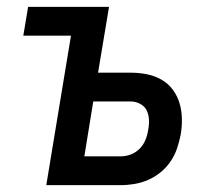

<svg xmlns="http://www.w3.org/2000/svg" viewBox="-20 -540 640 560"><path d="M115 0 187 -436H48L62 -520H298L266 -328H362Q385 -328 408 -323.5Q431 -319 450.5 -308Q470 -297 483.5 -279Q497 -261 503.5 -239.5Q510 -218 510.5 -194.5Q511 -171 507 -147Q503 -127 496.5 -107.5Q490 -88 478 -70Q466 -52 449 -38Q432 -24 412.5 -15.5Q393 -7 372.5 -3.5Q352 0 332 0ZM332 -84Q347 -84 361.5 -89.5Q376 -95 387 -106Q398 -117 404 -131.5Q410 -146 412 -160Q415 -175 414.5 -190Q414 -205 408 -217.5Q402 -230 389 -237Q376 -244 362 -244H252L226 -84Z"/></svg>

Font: Iosevka SS04 Md Ex Obl
Style: Regular
Weight: 500
Width: 7
Italic angle: -9°
Monospace: yes
Designer: Belleve Invis
Foundry: Belleve Invis
Version: Version 19.0.0; ttfautohint (v1.8.4)